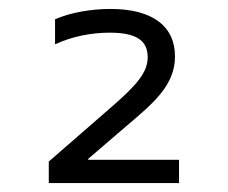

<svg xmlns="http://www.w3.org/2000/svg" viewBox="-20 -707 510 429"><path d="M380 -350H177V-352L262 -425C322 -476 371 -516 371 -581C371 -649 320 -687 227 -687C183 -687 138 -679 103 -664V-608C142 -626 185 -634 225 -634C284 -634 310 -617 310 -579C310 -546 286 -518 236 -474L89 -346V-298H380Z"/></svg>

Font: LT Wave Text Light
Style: Regular
Weight: 300
Designer: Daniel Lyons
Version: Version 2.5 (Glyphs App)